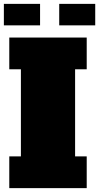

<svg xmlns="http://www.w3.org/2000/svg" viewBox="-24 -972 512 992"><path d="M24 -778H424V-614H364V-164H424V0H24V-164H84V-614H24ZM-4 -952H183V-841H-4ZM282 -952H468V-841H282Z"/></svg>

Font: Alfa Slab One
Style: Regular
Weight: 400
Designer: JM Sole
Foundry: JM Sole
Version: Version 1.001